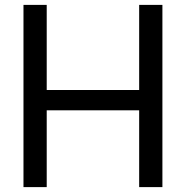

<svg xmlns="http://www.w3.org/2000/svg" viewBox="-20 -765 760 785"><path d="M76 0V-745H171V-397H549V-745H644V0H549V-314H171V0Z"/></svg>

Font: Plus Jakarta Display
Style: Regular
Weight: 400
Designer: Gumpita Rahayu
Foundry: Tokotype Studio
Version: Version 1.000;hotconv 1.0.109;makeotfexe 2.5.65596